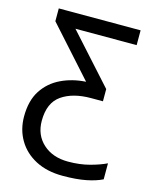

<svg xmlns="http://www.w3.org/2000/svg" viewBox="-116 -612 731 927"><g transform="rotate(15 249.0 -148.0)"><path d="M288 240Q209 240 152 210Q95 180 64.5 128Q34 76 34 11Q34 -68 67 -119Q100 -170 156 -197Q212 -224 280 -228L61 -472V-536H470V-462H164L383 -219V-158H324Q233 -158 177.5 -119.5Q122 -81 122 9Q122 80 170 123.5Q218 167 295 167Q354 167 402.5 154Q451 141 484 125V205Q452 221 404 230.5Q356 240 288 240Z"/></g></svg>

Font: Noto Sans Living
Style: Regular
Weight: 400
Designer: Monotype Design Team
Foundry: Monotype Imaging Inc.
Version: Version 2.013; ttfautohint (v1.8.4.7-5d5b)